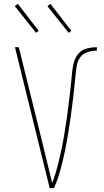

<svg xmlns="http://www.w3.org/2000/svg" viewBox="-20 -981 540 1001"><path d="M239 0 58 -735H78L199 -245Q212 -190 225.5 -135.5Q239 -81 252 -27Q261 -50 268.5 -74Q276 -98 282 -122Q288 -146 293.5 -170Q299 -194 304 -218.5Q309 -243 313 -268Q317 -293 321 -317.5Q325 -342 328.5 -366.5Q332 -391 335 -416Q338 -441 341 -465.5Q344 -490 347 -515Q350 -540 352 -564.5Q354 -589 357 -614Q360 -639 367.5 -663Q375 -687 392.5 -705Q410 -723 435 -729Q460 -735 485 -735V-717Q460 -717 435.5 -709Q411 -701 397 -680.5Q383 -660 379.5 -635Q376 -610 373.5 -585Q371 -560 368.5 -535Q366 -510 363 -485.5Q360 -461 357 -436.5Q354 -412 350.5 -387Q347 -362 343.5 -337.5Q340 -313 336 -288.5Q332 -264 327.5 -239.5Q323 -215 318 -190.5Q313 -166 307 -142Q301 -118 294.5 -94Q288 -70 280 -46.5Q272 -23 261 0ZM338 -810 227 -949 243 -961 352 -820ZM168 -810 57 -949 73 -961 182 -820Z"/></svg>

Font: Iosevka SS04 Thin
Style: Regular
Weight: 100
Monospace: yes
Designer: Belleve Invis
Foundry: Belleve Invis
Version: Version 19.0.0; ttfautohint (v1.8.4)